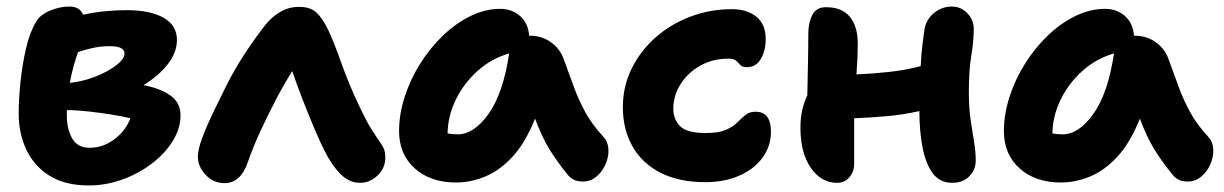

<svg xmlns="http://www.w3.org/2000/svg" viewBox="-20 -547 3735 586"><path d="M251 19Q179 19 131.5 -10.5Q84 -40 60.5 -90Q37 -140 37 -200Q37 -244 42.5 -297Q48 -350 59.5 -399.5Q71 -449 91 -482Q103 -502 132.5 -514.5Q162 -527 192 -527Q223 -527 234 -502Q270 -510 303.5 -513Q337 -516 366 -516Q438 -516 479 -493Q520 -470 520 -425Q520 -387 492.5 -351.5Q465 -316 418 -287Q468 -278 499.5 -256Q531 -234 531 -195Q531 -156 508 -118Q485 -80 445 -49Q405 -18 354.5 0.5Q304 19 251 19ZM315 -406Q287 -406 262.5 -400.5Q238 -395 218 -388Q211 -368 204.5 -344.5Q198 -321 193 -294Q232 -298 270.5 -313Q309 -328 334.5 -347.5Q360 -367 360 -384Q360 -406 315 -406ZM184 -193Q184 -154 200 -125Q216 -96 254 -96Q294 -96 328.5 -121.5Q363 -147 378 -186Q354 -192 319.5 -197.5Q285 -203 248.5 -207Q212 -211 184 -211Q184 -203 184 -193Z M665 12Q632 12 608 -13Q584 -38 584 -69Q584 -91 597.5 -127Q611 -163 631 -204.5Q651 -246 671 -286Q696 -336 729 -386Q762 -436 790 -471Q809 -495 835 -510.5Q861 -526 893 -526Q927 -526 945.5 -509Q964 -492 982 -455Q1000 -416 1019 -362.5Q1038 -309 1060 -259Q1079 -217 1092 -191.5Q1105 -166 1115 -150.5Q1125 -135 1133 -123Q1145 -107 1150.5 -95.5Q1156 -84 1156 -66Q1156 -34 1132.5 -11.5Q1109 11 1079 11Q1045 11 1018 -17Q991 -45 971 -86Q958 -111 940 -153.5Q922 -196 903.5 -243.5Q885 -291 872 -330Q849 -294 823.5 -245.5Q798 -197 774.5 -146Q751 -95 736 -51Q714 12 665 12Z M1372 10Q1294 10 1246 -33Q1198 -76 1198 -147Q1198 -198 1215 -251Q1232 -304 1262 -352Q1292 -400 1331.5 -438Q1371 -476 1416 -498Q1461 -520 1507 -520Q1542 -520 1567 -498.5Q1592 -477 1595 -438H1597Q1635 -438 1663 -417Q1691 -396 1701 -365Q1718 -318 1732.5 -279Q1747 -240 1767 -203.5Q1787 -167 1823 -128Q1836 -113 1837 -91Q1838 -69 1828.5 -46.5Q1819 -24 1801 -8.5Q1783 7 1759 7Q1741 7 1729.5 0.5Q1718 -6 1711 -16Q1679 -55 1656 -93Q1633 -131 1613 -185Q1584 -112 1545 -69.5Q1506 -27 1461.5 -8.5Q1417 10 1372 10ZM1377 -137Q1427 -137 1471.5 -200Q1516 -263 1534 -384Q1479 -368 1437 -330Q1395 -292 1371 -242.5Q1347 -193 1346 -140Q1359 -137 1377 -137Z M2133 9Q2052 9 1995.5 -20Q1939 -49 1910 -101Q1881 -153 1881 -220Q1881 -283 1907.5 -337Q1934 -391 1980 -432Q2026 -473 2086.5 -496Q2147 -519 2214 -519Q2260 -519 2288.5 -496Q2317 -473 2317 -428Q2317 -392 2302 -367Q2287 -342 2260 -342Q2245 -342 2239.5 -348.5Q2234 -355 2227 -361.5Q2220 -368 2203 -368Q2155 -368 2117 -346.5Q2079 -325 2057 -290Q2035 -255 2035 -215Q2035 -183 2055.5 -162Q2076 -141 2134 -141Q2173 -141 2195 -150.5Q2217 -160 2230 -173Q2243 -186 2255 -196Q2267 -206 2286 -206Q2333 -206 2333 -145Q2333 -101 2307.5 -66Q2282 -31 2236.5 -11Q2191 9 2133 9Z M2535 11Q2486 11 2454.5 -35Q2423 -81 2423 -157Q2423 -189 2429 -213.5Q2435 -238 2444 -256Q2445 -306 2446 -354Q2447 -402 2447 -444Q2447 -477 2459 -501Q2471 -525 2501 -525Q2550 -525 2574 -495.5Q2598 -466 2598 -414Q2598 -394 2597 -370Q2596 -346 2594 -320Q2644 -322 2694 -327.5Q2744 -333 2790 -345Q2792 -384 2795.5 -412Q2799 -440 2802 -460Q2808 -489 2831.5 -508Q2855 -527 2885 -527Q2913 -527 2932.5 -506.5Q2952 -486 2952 -459Q2952 -423 2944.5 -377.5Q2937 -332 2937 -268Q2937 -218 2942.5 -180.5Q2948 -143 2953 -113.5Q2958 -84 2958 -57Q2958 -29 2938.5 -9Q2919 11 2886 11Q2848 11 2826.5 -18.5Q2805 -48 2795.5 -98Q2786 -148 2786 -208Q2738 -197 2687.5 -192.5Q2637 -188 2587 -186Q2587 -154 2587 -121Q2587 -88 2587 -48Q2587 -23 2572.5 -6Q2558 11 2535 11Z M3218 10Q3140 10 3092 -33Q3044 -76 3044 -147Q3044 -198 3061 -251Q3078 -304 3108 -352Q3138 -400 3177.5 -438Q3217 -476 3262 -498Q3307 -520 3353 -520Q3388 -520 3413 -498.5Q3438 -477 3441 -438H3443Q3481 -438 3509 -417Q3537 -396 3547 -365Q3564 -318 3578.5 -279Q3593 -240 3613 -203.5Q3633 -167 3669 -128Q3682 -113 3683 -91Q3684 -69 3674.5 -46.5Q3665 -24 3647 -8.5Q3629 7 3605 7Q3587 7 3575.5 0.5Q3564 -6 3557 -16Q3525 -55 3502 -93Q3479 -131 3459 -185Q3430 -112 3391 -69.5Q3352 -27 3307.5 -8.5Q3263 10 3218 10ZM3223 -137Q3273 -137 3317.5 -200Q3362 -263 3380 -384Q3325 -368 3283 -330Q3241 -292 3217 -242.5Q3193 -193 3192 -140Q3205 -137 3223 -137Z"/></svg>

Font: Shantell Sans Normal
Style: Bold
Weight: 700
Designer: Stephen Nixon, Anya Danilova, Shantell Martin
Foundry: Arrow Type
Version: Version 1.009;[a7da0bfa3]